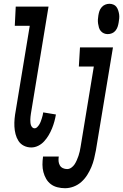

<svg xmlns="http://www.w3.org/2000/svg" viewBox="-20 -770 649 1013"><path d="M548 -590Q538 -590 528.5 -594Q519 -598 512 -606Q505 -614 502 -624.5Q499 -635 497.5 -645.5Q496 -656 496.5 -667Q497 -678 499 -689Q501 -701 504.5 -711.5Q508 -722 516 -731.5Q524 -741 535 -745.5Q546 -750 557 -750Q568 -750 578 -746Q588 -742 594 -734Q600 -726 603.5 -715.5Q607 -705 608.5 -694.5Q610 -684 609 -673Q608 -662 606 -651Q604 -639 600.5 -628.5Q597 -618 589.5 -608.5Q582 -599 571 -594.5Q560 -590 548 -590ZM145 8Q124 8 106 -1Q88 -10 77.5 -26.5Q67 -43 62 -62.5Q57 -82 56 -102.5Q55 -123 57 -144Q59 -165 63 -186L137 -634H58L63 -735H236L143 -170Q142 -162 141 -154.5Q140 -147 140 -139.5Q140 -132 140.5 -124.5Q141 -117 143 -110.5Q145 -104 150 -98.5Q155 -93 162 -93Q170 -93 176.5 -99.5Q183 -106 187.5 -113.5Q192 -121 195 -129Q198 -137 200.5 -145Q203 -153 205 -161Q207 -169 208 -177L275 -166Q272 -148 267 -129.5Q262 -111 254.5 -92.5Q247 -74 237 -57Q227 -40 213.5 -25Q200 -10 182 -1Q164 8 145 8ZM323 223Q303 223 283 218Q263 213 248 201.5Q233 190 223.5 173.5Q214 157 209 138Q204 119 204 98.5Q204 78 207 57V56H290Q288 69 289 80.5Q290 92 295.5 102Q301 112 311.5 117Q322 122 334 122Q346 122 356.5 114.5Q367 107 373.5 97Q380 87 385 75.5Q390 64 394 52.5Q398 41 400.5 29.5Q403 18 405 6L475 -419H396L402 -520H576L486 23Q482 45 476.5 67.5Q471 90 462 111.5Q453 133 440 153.5Q427 174 409 190Q391 206 368.5 214.5Q346 223 323 223Z"/></svg>

Font: Iosevka HT Extended
Style: Bold Italic
Weight: 700
Width: 7
Italic angle: -9°
Monospace: yes
Designer: Belleve Invis
Foundry: Belleve Invis
Version: Version 32.3.0; ttfautohint (v1.8.4)